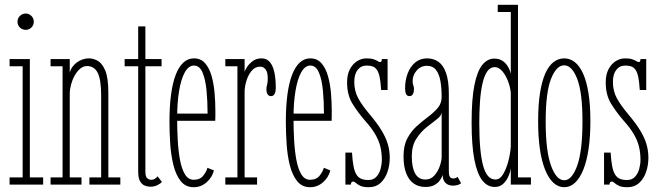

<svg xmlns="http://www.w3.org/2000/svg" viewBox="-20 -770 2752 801"><path d="M20 0V-30H74.5V-493.5H20V-523.5H104.5V-30H160V0ZM88 -645.5Q73 -645.5 63 -655.2Q53 -665 53 -679Q53 -693.5 63 -703.5Q73 -713.5 88 -713.5Q101 -713.5 111 -703.5Q121 -693.5 121 -679Q121 -665 111 -655.2Q101 -645.5 88 -645.5Z M191 0V-30H241V-493.5H191V-523.5H271V-466.5Q274.5 -482 286 -495.8Q297.5 -509.5 314.8 -518Q332 -526.5 352 -526.5Q368.5 -526.5 387 -516.8Q405.5 -507 418.8 -476.5Q432 -446 432 -383.5V-30H482V0H353V-30H402V-370Q402 -438.5 387.5 -466.5Q373 -494.5 343 -494.5Q327.5 -494.5 314.2 -483.2Q301 -472 291.2 -454.2Q281.5 -436.5 276.2 -416.5Q271 -396.5 271 -379V-30H320V0Z M607.5 9Q595.5 9 583.8 4.2Q572 -0.5 564.2 -14Q556.5 -27.5 556.5 -54.5V-493.5H500V-523.5H556.5Q556.5 -543.5 556.5 -568Q556.5 -592.5 556.5 -616.8Q556.5 -641 556.5 -660H586.5V-523.5H654V-493.5H586.5V-54.5Q586.5 -33 594.2 -26.5Q602 -20 610 -20Q620.5 -20 627 -24.8Q633.5 -29.5 637.5 -34.5L655.5 -11Q649 -3.5 635.8 2.8Q622.5 9 607.5 9Z M788 11Q754.5 11 734.2 -14.2Q714 -39.5 703.8 -80.2Q693.5 -121 690.2 -169Q687 -217 687 -262.5Q687 -325.5 693.5 -374.8Q700 -424 713 -457.8Q726 -491.5 745 -509Q764 -526.5 789 -526.5Q818 -526.5 835.8 -506Q853.5 -485.5 862.8 -452.8Q872 -420 875.2 -381.8Q878.5 -343.5 878.5 -308Q878.5 -297 878.5 -286.5Q878.5 -276 878 -266H712.5V-296H846Q846 -348 841.5 -393.8Q837 -439.5 824.8 -468Q812.5 -496.5 789 -496.5Q767 -496.5 751.2 -468.5Q735.5 -440.5 727.2 -391.2Q719 -342 719 -278Q719 -231.5 721.5 -185.8Q724 -140 731 -102.5Q738 -65 751.8 -42.5Q765.5 -20 788 -20Q814.5 -20 828 -37.2Q841.5 -54.5 845.5 -70L872.5 -59Q865.5 -30.5 842.2 -9.8Q819 11 788 11Z M920 0V-30H970.5V-493.5H920V-523.5H1000.5V-470Q1001 -474.5 1009.2 -488.2Q1017.5 -502 1033 -514.2Q1048.5 -526.5 1071.5 -526.5Q1093 -526.5 1106 -510.8Q1119 -495 1124.8 -467.8Q1130.5 -440.5 1130.5 -405.5Q1130.5 -387 1125.5 -378Q1120.5 -369 1110.5 -369Q1102 -369 1096.8 -376Q1091.5 -383 1091.5 -398Q1091.5 -406 1093 -411.2Q1094.5 -416.5 1095.8 -423.8Q1097 -431 1097 -443.5Q1097 -469.5 1087.8 -480.8Q1078.5 -492 1065.5 -492Q1044 -492 1029.5 -474.2Q1015 -456.5 1007.8 -432Q1000.5 -407.5 1000.5 -387.5V-30H1052.5V0Z M1273.5 11Q1240 11 1219.8 -14.2Q1199.5 -39.5 1189.2 -80.2Q1179 -121 1175.8 -169Q1172.5 -217 1172.5 -262.5Q1172.5 -325.5 1179 -374.8Q1185.5 -424 1198.5 -457.8Q1211.5 -491.5 1230.5 -509Q1249.5 -526.5 1274.5 -526.5Q1303.5 -526.5 1321.2 -506Q1339 -485.5 1348.2 -452.8Q1357.5 -420 1360.8 -381.8Q1364 -343.5 1364 -308Q1364 -297 1364 -286.5Q1364 -276 1363.5 -266H1198V-296H1331.5Q1331.5 -348 1327 -393.8Q1322.5 -439.5 1310.2 -468Q1298 -496.5 1274.5 -496.5Q1252.5 -496.5 1236.8 -468.5Q1221 -440.5 1212.8 -391.2Q1204.5 -342 1204.5 -278Q1204.5 -231.5 1207 -185.8Q1209.5 -140 1216.5 -102.5Q1223.5 -65 1237.2 -42.5Q1251 -20 1273.5 -20Q1300 -20 1313.5 -37.2Q1327 -54.5 1331 -70L1358 -59Q1351 -30.5 1327.8 -9.8Q1304.5 11 1273.5 11Z M1519 11Q1495 11 1482.8 5Q1470.5 -1 1464.5 -6.8Q1458.5 -12.5 1453 -12.5Q1448 -12.5 1446 -9Q1444 -5.5 1444 0H1421V-133.5H1448.5Q1450.5 -99.5 1454.8 -77.2Q1459 -55 1466.8 -42.2Q1474.5 -29.5 1486.8 -24.2Q1499 -19 1517 -19Q1538 -19 1550.2 -32.5Q1562.5 -46 1567.8 -65.5Q1573 -85 1573 -103Q1573 -132.5 1566.8 -158.2Q1560.5 -184 1545.2 -210.2Q1530 -236.5 1502.5 -267Q1472.5 -301.5 1450.2 -337.8Q1428 -374 1428 -426.5Q1428 -458.5 1439.5 -480.8Q1451 -503 1469.5 -514.8Q1488 -526.5 1509 -526.5Q1527.5 -526.5 1538.5 -522.8Q1549.5 -519 1555.8 -515Q1562 -511 1566 -511Q1570 -511 1571.2 -514.2Q1572.5 -517.5 1573 -523.5H1597V-394.5H1570Q1568 -428.5 1563.8 -448.8Q1559.5 -469 1552 -479.2Q1544.5 -489.5 1534.2 -493Q1524 -496.5 1510 -496.5Q1486 -496.5 1472 -478.5Q1458 -460.5 1458 -428.5Q1458 -391 1474 -361Q1490 -331 1523.5 -291.5Q1553 -256.5 1571.2 -226.8Q1589.5 -197 1597.8 -169.2Q1606 -141.5 1606 -112Q1606 -80 1596.2 -52Q1586.5 -24 1567.2 -6.5Q1548 11 1519 11Z M1754.5 10Q1727 10 1706.5 -4Q1686 -18 1674.8 -46.5Q1663.5 -75 1663.5 -118Q1663.5 -163 1679.5 -193Q1695.5 -223 1719.2 -244.2Q1743 -265.5 1766.8 -283.2Q1790.5 -301 1806.5 -320Q1822.5 -339 1822.5 -365.5Q1822.5 -404.5 1817 -433.8Q1811.5 -463 1798.2 -479.2Q1785 -495.5 1761.5 -495.5Q1735.5 -495.5 1718.5 -476Q1701.5 -456.5 1701.5 -432.5Q1701.5 -423 1703 -418.2Q1704.5 -413.5 1705.8 -409.2Q1707 -405 1707 -397Q1707 -385.5 1702.5 -377.2Q1698 -369 1688 -369Q1678.5 -369 1674.2 -377.5Q1670 -386 1670 -401Q1670 -436.5 1681.2 -465Q1692.5 -493.5 1713 -510Q1733.5 -526.5 1761.5 -526.5Q1789.5 -526.5 1809.8 -511.8Q1830 -497 1841.2 -464.5Q1852.5 -432 1852.5 -378V-55.5Q1852.5 -38 1857.2 -31.8Q1862 -25.5 1871 -25.5Q1878 -25.5 1882.5 -27.8Q1887 -30 1889 -32.5L1903.5 -5.5Q1898.5 -1 1889 1.8Q1879.5 4.5 1868 4.5Q1858 4.5 1848.5 0Q1839 -4.5 1833 -14.2Q1827 -24 1827 -40Q1823.5 -29.5 1815.2 -17.8Q1807 -6 1792.2 2Q1777.5 10 1754.5 10ZM1754.5 -21Q1777.5 -21 1792.5 -38.2Q1807.5 -55.5 1815 -77.8Q1822.5 -100 1822.5 -114.5V-301Q1821.5 -287 1802.5 -272.5Q1783.5 -258 1759.2 -238.8Q1735 -219.5 1716.5 -190.5Q1698 -161.5 1698 -118Q1698 -70.5 1712.2 -45.8Q1726.5 -21 1754.5 -21Z M2044 10Q2013.5 10 1992 -17.5Q1970.5 -45 1959 -104.2Q1947.5 -163.5 1947.5 -259Q1947.5 -356.5 1959.2 -415Q1971 -473.5 1992.2 -499.5Q2013.5 -525.5 2042 -525.5Q2064 -525.5 2078.2 -515Q2092.5 -504.5 2100.5 -489.8Q2108.5 -475 2111 -462V-720H2056.5V-750H2141V-30H2195V0H2111V-67.5Q2109.5 -54.5 2101.8 -36Q2094 -17.5 2080 -3.8Q2066 10 2044 10ZM2047.5 -21Q2065.5 -21 2078.8 -43Q2092 -65 2100.5 -97Q2109 -129 2111 -159V-383.5Q2108.5 -408.5 2098.8 -433Q2089 -457.5 2074.8 -473.8Q2060.5 -490 2044 -490Q2025 -490 2012.5 -471.8Q2000 -453.5 1992.8 -421.2Q1985.5 -389 1982.5 -346.8Q1979.5 -304.5 1979.5 -256.5Q1979.5 -196.5 1983.5 -152.2Q1987.5 -108 1995.5 -78.8Q2003.5 -49.5 2016.5 -35.2Q2029.5 -21 2047.5 -21Z M2334 11Q2308.5 11 2288.2 -8Q2268 -27 2253.8 -62.8Q2239.5 -98.5 2232.2 -149.2Q2225 -200 2225 -263.5Q2225 -333 2233 -383Q2241 -433 2255.5 -464.8Q2270 -496.5 2290 -511.5Q2310 -526.5 2334 -526.5Q2357.5 -526.5 2377.2 -511.5Q2397 -496.5 2411.8 -464.8Q2426.5 -433 2434.8 -383Q2443 -333 2443 -263.5Q2443 -200 2435.5 -149.2Q2428 -98.5 2413.8 -62.8Q2399.5 -27 2379.2 -8Q2359 11 2334 11ZM2334 -18Q2366 -18 2388 -79Q2410 -140 2410 -263.5Q2410 -384.5 2388 -441Q2366 -497.5 2334 -497.5Q2301 -497.5 2278.8 -441Q2256.5 -384.5 2256.5 -263.5Q2256.5 -140 2278.8 -79Q2301 -18 2334 -18Z M2598 11Q2574 11 2561.8 5Q2549.5 -1 2543.5 -6.8Q2537.5 -12.5 2532 -12.5Q2527 -12.5 2525 -9Q2523 -5.5 2523 0H2500V-133.5H2527.5Q2529.5 -99.5 2533.8 -77.2Q2538 -55 2545.8 -42.2Q2553.5 -29.5 2565.8 -24.2Q2578 -19 2596 -19Q2617 -19 2629.2 -32.5Q2641.5 -46 2646.8 -65.5Q2652 -85 2652 -103Q2652 -132.5 2645.8 -158.2Q2639.5 -184 2624.2 -210.2Q2609 -236.5 2581.5 -267Q2551.5 -301.5 2529.2 -337.8Q2507 -374 2507 -426.5Q2507 -458.5 2518.5 -480.8Q2530 -503 2548.5 -514.8Q2567 -526.5 2588 -526.5Q2606.5 -526.5 2617.5 -522.8Q2628.5 -519 2634.8 -515Q2641 -511 2645 -511Q2649 -511 2650.2 -514.2Q2651.5 -517.5 2652 -523.5H2676V-394.5H2649Q2647 -428.5 2642.8 -448.8Q2638.5 -469 2631 -479.2Q2623.5 -489.5 2613.2 -493Q2603 -496.5 2589 -496.5Q2565 -496.5 2551 -478.5Q2537 -460.5 2537 -428.5Q2537 -391 2553 -361Q2569 -331 2602.5 -291.5Q2632 -256.5 2650.2 -226.8Q2668.5 -197 2676.8 -169.2Q2685 -141.5 2685 -112Q2685 -80 2675.2 -52Q2665.5 -24 2646.2 -6.5Q2627 11 2598 11Z"/></svg>

Font: Imbue Thin 10pt Thin
Style: Regular
Weight: 250
Version: Version 1.102